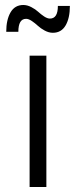

<svg xmlns="http://www.w3.org/2000/svg" viewBox="-20 -746 302 766"><path d="M258.8 -722.2Q258.8 -673.8 241.7 -644.5Q224.6 -615.2 190.9 -615.2Q174.8 -615.2 158.4 -624Q142.1 -632.8 131.1 -643.1Q120.1 -653.3 107.2 -662.1Q94.2 -670.9 84 -670.9Q53.2 -670.9 53.2 -619.1H4.9Q4.9 -667 22 -696.5Q39.1 -726.1 73.2 -726.1Q88.9 -726.1 105.2 -717.5Q121.6 -709 132.3 -699Q143.1 -689 156 -680.4Q168.9 -671.9 179.2 -671.9Q210.9 -671.9 210.9 -722.2ZM98.1 -523.9H165V0H98.1Z"/></svg>

Font: Montserrat arm Light
Style: Regular
Weight: 300
Designer: Julieta Ulanovsky
Foundry: Julieta Ulanovsky
Version: Version 6.000;PS 006.000;hotconv 1.0.88;makeotf.lib2.5.64775